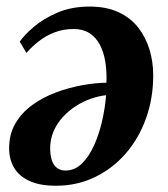

<svg xmlns="http://www.w3.org/2000/svg" viewBox="-20 -564 524 599"><path d="M41.5 -434Q56 -455 85.8 -480.5Q115.5 -506 159.5 -524.8Q203.5 -543.5 259.5 -543.5Q312.5 -543.5 350.2 -525.8Q388 -508 411.8 -477.2Q435.5 -446.5 446.8 -408.2Q458 -370 458 -329.5Q458 -256.5 435.2 -193.8Q412.5 -131 371.5 -84.2Q330.5 -37.5 275.2 -11Q220 15.5 155 15.5Q104 15.5 71.8 0.5Q39.5 -14.5 24.2 -40.2Q9 -66 8.5 -98.5Q8 -144.5 27.8 -178.5Q47.5 -212.5 80.8 -236.5Q114 -260.5 154.2 -275.5Q194.5 -290.5 235.8 -298Q277 -305.5 312 -306Q313.5 -341 308.5 -371.5Q303.5 -402 291.2 -425Q279 -448 258.8 -460.8Q238.5 -473.5 210 -473.5Q177.5 -473.5 150.2 -463Q123 -452.5 101.2 -435.5Q79.5 -418.5 62.5 -399ZM184 -32Q213.5 -32 235.8 -54Q258 -76 273.8 -111.2Q289.5 -146.5 298.8 -187.5Q308 -228.5 311 -267Q288 -264.5 263.5 -256Q239 -247.5 216.2 -232.8Q193.5 -218 175.2 -198Q157 -178 146.5 -152.8Q136 -127.5 136.5 -98Q137.5 -64 150 -48Q162.5 -32 184 -32Z"/></svg>

Font: Merriweather 72pt
Style: Bold Italic
Weight: 700
Italic angle: -7.8°
Version: Version 2.101